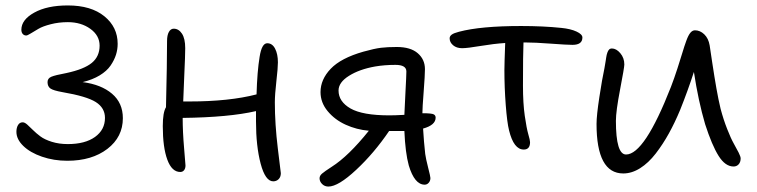

<svg xmlns="http://www.w3.org/2000/svg" viewBox="-20 -622 2769 702"><path d="M226.1 -34.2Q176.8 -34.2 133.5 -49.1Q90.3 -64 65.2 -88.4Q40 -112.8 40 -140.1Q40 -154.8 45.9 -164.8Q51.8 -174.8 63 -174.8Q70.3 -174.8 79.6 -166.5Q88.9 -158.2 100.6 -146.5Q112.3 -134.8 127.7 -123.3Q143.1 -111.8 169.4 -103.5Q195.8 -95.2 228 -95.2Q291 -95.2 327.4 -121.3Q363.8 -147.5 363.8 -190.9Q363.8 -227.5 330.3 -248.8Q296.9 -270 208 -285.2Q175.3 -291 164.6 -298.3Q153.8 -305.7 153.8 -321.8Q153.8 -335.4 167.5 -341.3Q181.2 -347.2 223.1 -355Q287.1 -368.7 315.7 -392.1Q344.2 -415.5 344.2 -455.1Q344.2 -492.2 310.3 -516.6Q276.4 -541 228 -541Q194.8 -541 165.5 -533.4Q136.2 -525.9 120.6 -516.6Q105 -507.3 92.5 -499.8Q80.1 -492.2 76.2 -492.2Q67.9 -492.2 63 -498Q58.1 -503.9 58.1 -513.2Q58.1 -549.8 105.2 -575.9Q152.3 -602.1 228 -602.1Q313 -602.1 361.6 -562.5Q410.2 -522.9 410.2 -461.9Q410.2 -441.4 404.1 -421.9Q397.9 -402.3 384.3 -382.3Q370.6 -362.3 344.5 -346.4Q318.4 -330.6 282.2 -321.8Q350.1 -313 389.6 -279.3Q429.2 -245.6 429.2 -189.9Q429.2 -121.1 372.6 -77.6Q315.9 -34.2 226.1 -34.2Z M639.2 6.8Q608.4 6.8 591.8 -38.1Q575.2 -83 575.2 -161.1Q575.2 -210.9 586.9 -230Q590.8 -392.1 590.8 -472.2Q590.8 -493.2 597.4 -505.1Q604 -517.1 615.2 -517.1Q633.3 -517.1 645.3 -499Q657.2 -481 657.2 -445.8Q657.2 -419.9 653.8 -347.4Q650.4 -274.9 649.9 -251H671.9Q818.4 -251 918 -276.9Q920.4 -360.8 929.2 -414.1Q937 -463.9 957 -463.9Q975.6 -463.9 985.8 -444.1Q996.1 -424.3 996.1 -394Q996.1 -374 990.5 -325Q984.9 -275.9 984.9 -248Q984.9 -168.9 995.8 -79.1Q1006.8 10.7 1006.8 11.2Q1006.8 24.9 998.8 33Q990.7 41 979 41Q950.2 41 933.1 -23.2Q916 -87.4 916 -178.2V-215.8Q816.9 -192.9 647.9 -190.9Q647.9 -140.6 653.1 -80.3Q658.2 -20 658.2 -17.1Q658.2 -6.3 653.1 0.2Q647.9 6.8 639.2 6.8Z M1180.7 60.1Q1167 60.1 1157.7 50.8Q1148.4 41.5 1148.4 29.8Q1148.4 20.5 1157.5 12.7Q1166.5 4.9 1192.9 -12.2Q1253.9 -50.8 1328.6 -144Q1283.7 -147.9 1243.9 -166Q1204.1 -184.1 1178 -215.6Q1151.9 -247.1 1151.9 -285.2Q1151.9 -331.5 1189.2 -370.6Q1226.6 -409.7 1308.6 -433.1Q1348.6 -444.3 1372.8 -447.3Q1397 -450.2 1430.7 -450.2Q1481 -450.2 1507.3 -427.5Q1533.7 -404.8 1533.7 -369.1Q1533.7 -347.7 1529.1 -287.6Q1524.4 -227.5 1524.4 -208Q1559.1 -208 1566.4 -203.6Q1572.8 -199.7 1572.8 -191.9Q1572.8 -164.6 1526.9 -151.9Q1529.8 -102.5 1534.7 -59.1Q1537.1 -41.5 1545.4 -9Q1553.7 23.4 1553.7 28.8Q1553.7 39.1 1547.6 46.1Q1541.5 53.2 1532.7 53.2Q1495.6 53.2 1474.6 -17.1Q1461.9 -63 1458.5 -143.1H1437.5H1402.8Q1347.7 -62 1282.2 -1Q1216.8 60.1 1180.7 60.1ZM1217.8 -291Q1217.8 -250.5 1261.7 -225.3Q1305.7 -200.2 1403.8 -200.2Q1424.3 -200.2 1458.5 -202.1Q1459.5 -228 1462.6 -287.6Q1465.8 -347.2 1465.8 -360.8Q1465.8 -384.8 1425.8 -384.8Q1386.2 -384.8 1351.6 -378.9Q1293.9 -368.7 1255.9 -344.7Q1217.8 -320.8 1217.8 -291Z M1895 -75.2Q1858.4 -75.2 1841.3 -145Q1834 -173.8 1829.1 -238.3Q1824.2 -302.7 1824.2 -365.2Q1824.2 -387.2 1827.1 -464.8Q1784.2 -461.9 1736.6 -453.9Q1689 -445.8 1669.4 -445.8Q1649.4 -445.8 1636.7 -456.5Q1624 -467.3 1624 -481.9Q1624 -489.7 1631.6 -495.4Q1639.2 -501 1658.2 -505.9Q1737.3 -526.9 1885.3 -526.9Q1965.8 -526.9 2032.2 -520Q2066.4 -516.6 2087.9 -506.6Q2109.4 -496.6 2109.4 -484.9Q2109.4 -458 2073.2 -458Q2052.7 -458 1993.9 -462.4Q1935.1 -466.8 1900.4 -466.8H1894Q1892.1 -424.8 1892.1 -309.1Q1892.1 -244.1 1898.7 -198.5Q1905.3 -152.8 1911.6 -131.1Q1918 -109.4 1918 -102.1Q1918 -75.2 1895 -75.2Z M2258.8 12.2Q2161.1 12.2 2161.1 -168.9Q2161.1 -199.7 2171.4 -266.8Q2181.6 -334 2189.9 -372.1Q2190.9 -378.4 2192.4 -386.7Q2193.8 -395 2194.6 -399.9Q2195.3 -404.8 2196.3 -411.1Q2197.3 -417.5 2198.2 -421.4Q2199.2 -425.3 2200.7 -429.7Q2202.1 -434.1 2203.6 -436.3Q2205.1 -438.5 2207 -440.7Q2209 -442.9 2211.4 -443.8Q2213.9 -444.8 2216.8 -444.8Q2233.4 -444.8 2248 -427.5Q2262.7 -410.2 2262.7 -386.2Q2262.7 -375.5 2247.3 -295.4Q2231.9 -215.3 2231.9 -180.2Q2231.9 -57.1 2269 -57.1Q2336.4 -57.1 2433.1 -304.2Q2445.3 -335.9 2457 -372.1Q2468.8 -408.2 2475.3 -430.4Q2481.9 -452.6 2489.3 -472.9Q2496.6 -493.2 2504.2 -502.2Q2511.7 -511.2 2521 -511.2Q2539.6 -511.2 2554.9 -496.6Q2570.3 -481.9 2574.7 -456.1Q2576.2 -446.3 2584.2 -392.6Q2592.3 -338.9 2599.4 -298.8Q2606.4 -258.8 2614.7 -224.1Q2625 -185.1 2638.7 -150.4Q2652.3 -115.7 2662.8 -97.2Q2673.3 -78.6 2680.7 -64Q2688 -49.3 2688 -43Q2688 -29.3 2680.7 -21.2Q2673.3 -13.2 2662.1 -13.2Q2631.8 -13.2 2607.4 -52Q2583 -90.8 2558.1 -168Q2533.2 -252.9 2517.1 -358.9Q2494.6 -289.6 2466.8 -220.2Q2447.3 -173.3 2425.5 -134Q2403.8 -94.7 2377.4 -60.5Q2351.1 -26.4 2320.6 -7.1Q2290 12.2 2258.8 12.2Z"/></svg>

Font: Shantell Sans Irregular Bouncy
Style: Regular
Weight: 300
Designer: Stephen Nixon, Anya Danilova, Shantell Martin
Foundry: Arrow Type
Version: Version 1.006;[9816181b4]